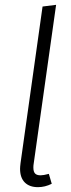

<svg xmlns="http://www.w3.org/2000/svg" viewBox="-20 -763 295 794"><path d="M119 -84Q118 -79 118 -70Q118 -53 125 -45.5Q132 -38 148 -38Q160 -38 182 -44L194 -3Q166 11 137 11Q102 11 82.5 -8.5Q63 -28 63 -65Q63 -73 65 -89L156 -736L212 -743Z"/></svg>

Font: Fira Sans Condensed Light
Style: Italic
Weight: 300
Width: 3
Italic angle: -8°
Designer: Carrois Corporate & Edenspiekermann AG
Foundry: Carrois Corporate GbR & Edenspiekermann AG
Version: Version 4.203